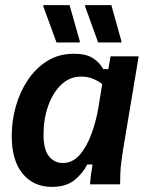

<svg xmlns="http://www.w3.org/2000/svg" viewBox="-20 -720 584 750"><path d="M182.5 10Q110.8 10 68.3 -41.7Q25.8 -93.3 25.8 -189.2Q25.8 -247.5 41.7 -304.2Q57.5 -360.8 88.8 -407.5Q120 -454.2 165 -482.1Q210 -510 268.3 -510Q317.5 -510 344.2 -492.1Q370.8 -474.2 383.3 -450H403.3L411.7 -500H521.7L460 -130.8Q456.7 -109.2 453.8 -86.7Q450.8 -64.2 450 -42.1Q449.2 -20 449.2 0H331.7Q332.5 -16.7 335.4 -37.9Q338.3 -59.2 341.7 -77.5H320.8Q305 -45 272.1 -17.5Q239.2 10 182.5 10ZM225 -83.3Q263.3 -83.3 290.8 -114.6Q318.3 -145.8 336.7 -195.4Q355 -245 364.2 -298.3L379.2 -391.7Q363.3 -404.2 342.9 -412.5Q322.5 -420.8 296.7 -420.8Q252.5 -420.8 219.6 -389.6Q186.7 -358.3 168.3 -306.7Q150 -255 150 -194.2Q150 -135.8 171.2 -109.6Q192.5 -83.3 225 -83.3ZM200.8 -554.2 149.2 -695V-700H251.7L291.7 -559.2V-554.2ZM363.3 -554.2 312.5 -695V-700H415L454.2 -559.2V-554.2Z"/></svg>

Font: Familjen Grotesk SemiBold
Style: Italic
Weight: 600
Italic angle: -9.46201°
Designer: Anders Wikstroem, Jonas Baeckman, Matilda Gysing, Kristian Moeller
Foundry: Familjen STHLM AB
Version: Version 2.002